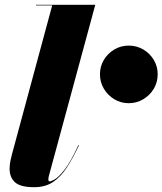

<svg xmlns="http://www.w3.org/2000/svg" viewBox="-20 -770 677 800"><path d="M396.5 -460.5Q396.5 -493.5 412.8 -520.5Q429 -547.5 456.2 -563.8Q483.5 -580 516.5 -580Q549.5 -580 577 -563.8Q604.5 -547.5 620.8 -520.5Q637 -493.5 637 -460.5Q637 -427.5 620.8 -400.2Q604.5 -373 577 -356.5Q549.5 -340 516.5 -340Q483.5 -340 456.2 -356.5Q429 -373 412.8 -400.2Q396.5 -427.5 396.5 -460.5ZM309 -164.5Q284 -111.5 258.5 -72.2Q233 -33 200.8 -11.5Q168.5 10 122.5 10Q65 10 42.5 -10.5Q20 -31 20 -67Q20 -85.5 24.2 -103.5Q28.5 -121.5 30.5 -129.5L197.5 -747.5H130V-750H377L183.5 -36.5Q181.5 -29 181.5 -22Q181.5 -14 188.5 -14Q192 -14 207.8 -22.5Q223.5 -31 248.8 -62.8Q274 -94.5 306.5 -165Z"/></svg>

Font: Bodoni* 72pt Fatface
Style: Italic
Weight: 900
Italic angle: -13°
Version: Version 2.3